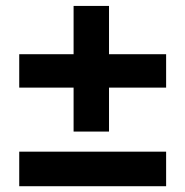

<svg xmlns="http://www.w3.org/2000/svg" viewBox="-20 -698 640 664"><path d="M234.5 -395H46.5V-510.5H234.5V-677.5H357V-510.5H554.5V-395H357V-243H234.5ZM46.5 -173.5H554.5V-54H46.5Z"/></svg>

Font: JuliaMono ExtraBold
Style: Regular
Weight: 800
Monospace: yes
Designer: cormullion
Foundry: corm
Version: Version 0.055; ttfautohint (v1.8.4)